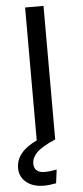

<svg xmlns="http://www.w3.org/2000/svg" viewBox="-69 -722 425 987"><g transform="rotate(-5 143.5 -228.5)"><path d="M195 0Q124 31 98 57.5Q72 84 72 114Q72 162 128 162Q155 162 189 155L180 225Q145 232 117 232Q60 232 26 203.5Q-8 175 -8 131Q-8 47 100 -3V-689H195Z"/></g></svg>

Font: Fira Sans
Style: Regular
Weight: 400
Designer: Carrois Corporate & Edenspiekermann AG
Foundry: Carrois Corporate GbR & Edenspiekermann AG
Version: Version 4.106;PS 004.106;hotconv 1.0.70;makeotf.lib2.5.58329